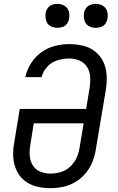

<svg xmlns="http://www.w3.org/2000/svg" viewBox="-20 -973 616 1001"><path d="M241 8Q274 8 307 1.5Q340 -5 371 -23Q402 -41 425 -68Q448 -95 461 -127Q474 -159 479 -191L532 -506Q538 -544 536 -581Q534 -618 519 -650Q504 -682 476.5 -704Q449 -726 413.5 -734.5Q378 -743 341 -743Q304 -743 266 -733.5Q228 -724 195 -700Q162 -676 141 -642Q120 -608 112 -571H197Q204 -601 227 -625.5Q250 -650 280.5 -659Q311 -668 341 -668Q369 -668 394 -657.5Q419 -647 433.5 -624.5Q448 -602 450 -574.5Q452 -547 448 -519L429 -405H83L54 -229Q47 -192 49 -155Q51 -118 65.5 -86Q80 -54 107 -32Q134 -10 169 -1Q204 8 241 8ZM243 -68Q215 -68 190 -78Q165 -88 151 -111Q137 -134 135 -161.5Q133 -189 138 -217L156 -330H416L395 -204Q391 -177 379.5 -151Q368 -125 346 -104.5Q324 -84 297 -76Q270 -68 243 -68ZM479 -828Q493 -828 506.5 -832.5Q520 -837 529 -849Q538 -861 540 -875Q544 -895 538.5 -914Q533 -933 516 -943Q499 -953 479 -953Q465 -953 451.5 -948Q438 -943 429 -931Q420 -919 418 -905Q415 -885 420.5 -866Q426 -847 442.5 -837.5Q459 -828 479 -828ZM279 -828Q293 -828 306.5 -832.5Q320 -837 329 -849Q338 -861 340 -875Q344 -895 338.5 -914Q333 -933 316 -943Q299 -953 279 -953Q265 -953 251.5 -948Q238 -943 229 -931Q220 -919 218 -905Q215 -885 220.5 -866Q226 -847 242.5 -837.5Q259 -828 279 -828Z"/></svg>

Font: Iosevka Sparkle Oblique
Style: Regular
Weight: 400
Italic angle: -9°
Designer: Belleve Invis
Foundry: Belleve Invis
Version: Version 4.5.0; ttfautohint (v1.8.3)